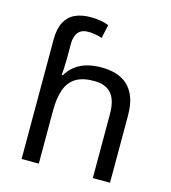

<svg xmlns="http://www.w3.org/2000/svg" viewBox="-113 -856 843 948"><g transform="rotate(15 308.5 -382.5)"><path d="M85 -611Q85 -665 102.5 -699Q120 -733 153.5 -749Q187 -765 233 -765Q262 -765 286.5 -760.5Q311 -756 327 -749L312 -680Q296 -685 278.5 -688.5Q261 -692 241 -692Q207 -692 190 -671.5Q173 -651 173 -613V-535Q173 -513 171.5 -488Q170 -463 169 -452H174Q193 -483 218.5 -502Q244 -521 277 -530Q310 -539 350 -539Q410 -539 451.5 -518Q493 -497 515 -453.5Q537 -410 537 -343V0H449V-326Q449 -398 420 -431.5Q391 -465 331 -465Q273 -465 238.5 -443.5Q204 -422 188.5 -379Q173 -336 173 -271V0H85Z"/></g></svg>

Font: hexuguzrati05
Style: Book
Weight: 400
Designer: Jelle Bosma - Monotype Design Team, Universal Thirst
Foundry: Monotype Imaging Inc.
Version: Version 2.106